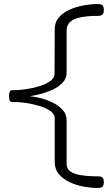

<svg xmlns="http://www.w3.org/2000/svg" viewBox="-20 -778 551 954"><path d="M466 156Q434 156 397 149.5Q360 143 327 127.5Q294 112 273 87.5Q252 63 252 27V-189Q252 -212 229 -227.5Q206 -243 173 -252.5Q140 -262 108 -266.5Q76 -271 57 -271H42Q32 -271 28.5 -277.5Q25 -284 25 -300Q25 -311 26.5 -317.5Q28 -324 31.5 -327Q35 -330 41 -330H54Q74 -330 106.5 -334.5Q139 -339 172 -348.5Q205 -358 228 -374Q251 -390 251 -413L252 -633Q252 -668 273 -692Q294 -716 327 -730.5Q360 -745 397 -751.5Q434 -758 465 -758Q477 -758 483.5 -755.5Q490 -753 493 -746.5Q496 -740 496 -729Q496 -718 493 -711.5Q490 -705 483.5 -702Q477 -699 465 -699Q415 -699 380.5 -692Q346 -685 328.5 -669Q311 -653 311 -625V-417Q311 -388 291 -367Q271 -346 241.5 -332.5Q212 -319 181 -311Q150 -303 128 -300Q150 -298 181 -290.5Q212 -283 241.5 -268.5Q271 -254 291 -232.5Q311 -211 311 -181V37Q311 59 328 72.5Q345 86 379.5 92Q414 98 465 98Q477 98 483.5 100.5Q490 103 493 109.5Q496 116 496 127Q496 138 493 144.5Q490 151 483.5 153.5Q477 156 466 156Z"/></svg>

Font: Fredoka Expanded Light
Style: Regular
Weight: 300
Width: 7
Designer: Ben Nathan
Foundry: Milena B. Brandão, Ben Nathan
Version: Version 2.001